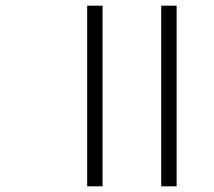

<svg xmlns="http://www.w3.org/2000/svg" viewBox="-20 -654 750 674"><path d="M286 0ZM286 -634H340V0H286ZM546 -634H600V0H546Z"/></svg>

Font: Biryani ExtraLight
Style: Regular
Weight: 275
Designer: Dan Reynolds and Mathieu Reguer
Foundry: Dan Reynolds and Mathieu Reguer
Version: Version 1.004; ttfautohint (v1.1) -l 5 -r 5 -G 72 -x 0 -D la